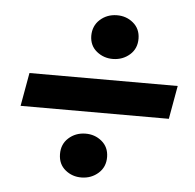

<svg xmlns="http://www.w3.org/2000/svg" viewBox="-44 -650 641 630"><g transform="rotate(5 276.5 -334.5)"><path d="M535.2 -390.6 515.6 -280.8H27.3L46.9 -390.6ZM238.3 -529.8Q238.3 -563 261 -583.5Q283.7 -604 315.9 -604.5Q347.2 -605 370.1 -585.9Q393.1 -566.9 393.6 -534.7Q394 -501.5 371.1 -481.2Q348.1 -460.9 315.9 -460.4Q285.2 -460 262 -478.8Q238.8 -497.6 238.3 -529.8ZM169.9 -133.8Q169.4 -167 192.1 -187.5Q214.8 -208 247.1 -208.5Q278.3 -209 301.3 -189.9Q324.2 -170.9 324.7 -138.7Q325.2 -105.5 302.2 -85Q279.3 -64.5 247.1 -64Q216.3 -63.5 193.4 -82.3Q170.4 -101.1 169.9 -133.8Z"/></g></svg>

Font: Roboto
Style: Bold Italic
Weight: 700
Italic angle: -12°
Designer: Christian Robertson
Foundry: Google
Version: Version 3.0